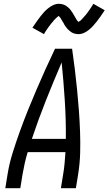

<svg xmlns="http://www.w3.org/2000/svg" viewBox="-20 -992 572 1012"><path d="M8 0 20 -74Q29 -130 46.5 -186Q64 -242 84 -297.5Q104 -353 126 -408Q148 -463 171.5 -517.5Q195 -572 219.5 -626.5Q244 -681 270 -735H360Q368 -681 374.5 -626.5Q381 -572 386.5 -517.5Q392 -463 396 -408Q400 -353 402 -297.5Q404 -242 402.5 -186Q401 -130 392 -74L380 0H301L313 -74Q318 -103 320.5 -132Q323 -161 325 -190H126Q117 -161 110.5 -132Q104 -103 99 -74L87 0ZM327 -260Q328 -362 321.5 -462.5Q315 -563 305 -663Q262 -563 222 -462.5Q182 -362 148 -260ZM212 -812 151 -846Q163 -864 173.5 -879Q184 -894 193.5 -906Q203 -918 212 -928Q221 -938 234 -948.5Q247 -959 261.5 -965.5Q276 -972 292 -972Q297 -972 302 -971Q307 -970 311 -969Q315 -968 319.5 -966Q324 -964 328 -961.5Q332 -959 335.5 -956Q339 -953 342.5 -950Q346 -947 349 -943.5Q352 -940 354.5 -936Q357 -932 360 -928Q363 -924 365 -920.5Q367 -917 369 -913.5Q371 -910 374 -905Q377 -900 379.5 -895.5Q382 -891 384 -887.5Q386 -884 390 -880Q394 -876 394 -875H391Q391 -876 395.5 -878Q400 -880 403 -882.5Q406 -885 409.5 -888.5Q413 -892 414.5 -894Q416 -896 418 -898Q420 -900 422 -902.5Q424 -905 426.5 -907.5Q429 -910 431 -912.5Q433 -915 435.5 -918Q438 -921 440.5 -924.5Q443 -928 445.5 -931.5Q448 -935 450.5 -938.5Q453 -942 455.5 -946Q458 -950 461 -954Q464 -958 466.5 -962.5Q469 -967 472 -972L532 -938Q520 -920 510 -905.5Q500 -891 490 -878.5Q480 -866 471 -856Q462 -846 449.5 -835.5Q437 -825 422.5 -818.5Q408 -812 392 -812Q387 -812 382 -813Q377 -814 372.5 -815Q368 -816 364 -818Q360 -820 356 -822.5Q352 -825 348.5 -828Q345 -831 341.5 -834Q338 -837 335 -840.5Q332 -844 329 -848Q326 -852 323 -856Q320 -860 318.5 -863.5Q317 -867 315 -870.5Q313 -874 309.5 -879Q306 -884 304 -888.5Q302 -893 299.5 -896.5Q297 -900 293 -904Q289 -908 290 -909H293L288 -907Q284 -904 281 -901.5Q278 -899 274.5 -895.5Q271 -892 269 -890Q267 -888 265 -886Q263 -884 261.5 -881.5Q260 -879 257.5 -876.5Q255 -874 253 -871.5Q251 -869 248.5 -866Q246 -863 243.5 -859.5Q241 -856 238.5 -853Q236 -850 233.5 -846Q231 -842 228 -838Q225 -834 222.5 -830Q220 -826 217 -821.5Q214 -817 212 -812Z"/></svg>

Font: Iosevka Term Curly
Style: Italic
Weight: 400
Italic angle: -9°
Designer: Belleve Invis
Foundry: Belleve Invis
Version: Version 32.3.0